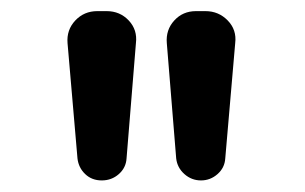

<svg xmlns="http://www.w3.org/2000/svg" viewBox="-20 -800 540 340"><path d="M292 -519.5 275.4 -723.6Q273.4 -747.1 288.6 -763.7Q303.7 -780.3 327.1 -780.3H343.8Q367.2 -780.3 383.3 -763.7Q399.4 -747.1 396.5 -723.6L378.9 -519.5Q377.9 -502.9 365.2 -491.7Q352.5 -480.5 335.9 -480.5Q319.3 -480.5 306.6 -491.7Q293.9 -502.9 292 -519.5ZM117.2 -519.5 99.6 -723.6Q97.7 -747.1 113.3 -763.7Q128.9 -780.3 152.3 -780.3H168.9Q192.4 -780.3 208 -763.7Q223.6 -747.1 220.7 -723.6L204.1 -519.5Q203.1 -502.9 190.4 -491.7Q177.7 -480.5 160.2 -480.5Q142.6 -480.5 130.9 -491.7Q119.1 -502.9 117.2 -519.5Z"/></svg>

Font: Rounded Mgen+ 1m medium
Style: Regular
Weight: 500
Designer: [Source Han Sans]
Ryoko NISHIZUKA  (kana & ideographs); Paul D. Hunt (Latin, Greek & Cyrillic); Wenlong ZHANG  (bopomofo
Version: Version 1.059.20150602